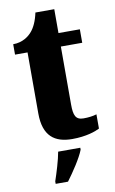

<svg xmlns="http://www.w3.org/2000/svg" viewBox="-97 -711 586 982"><g transform="rotate(-10 196.5 -219.5)"><path d="M234 10C307 10 356 -8 377 -19V-93C358 -87 334 -84 309 -84C268 -84 258 -108 258 -165V-466H369V-536H258V-660H160C151 -617 136 -586 120 -567C103 -546 70 -520 20 -520V-466H85V-149C85 -31 143 10 234 10ZM110 208V221H174C206 178 250 113 266 71V61H151C144 103 123 170 110 208Z"/></g></svg>

Font: Noto Serif Sinhala Condensed Black
Style: Regular
Weight: 900
Width: 3
Designer: Jelle Bosma - Monotype Design Team
Foundry: Monotype Imaging Inc.
Version: Version 2.007